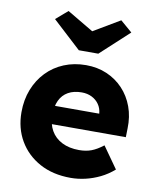

<svg xmlns="http://www.w3.org/2000/svg" viewBox="-88 -854 762 932"><g transform="rotate(10 293.0 -388.0)"><path d="M34 -263Q34 -324 54 -375Q74 -426 110 -463.5Q146 -501 195.5 -521.5Q245 -542 304 -542Q360 -542 406.5 -522Q453 -502 487 -466Q521 -430 539 -381Q557 -332 555 -274L554 -231H131L108 -321H424L407 -302V-322Q405 -347 391.5 -366.5Q378 -386 356 -397Q334 -408 306 -408Q267 -408 239.5 -392.5Q212 -377 198 -347.5Q184 -318 184 -275Q184 -231 202.5 -198.5Q221 -166 256.5 -148Q292 -130 341 -130Q375 -130 401.5 -140Q428 -150 459 -174L534 -68Q503 -41 468 -24Q433 -7 396.5 1.5Q360 10 324 10Q236 10 171 -25.5Q106 -61 70 -122.5Q34 -184 34 -263ZM256 -607 116 -736 174 -786 304 -709 434 -786 492 -736 352 -607Z"/></g></svg>

Font: Mach
Style: Bold
Weight: 700
Version: Version 1.002